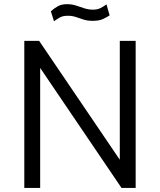

<svg xmlns="http://www.w3.org/2000/svg" viewBox="-20 -924 786 944"><path d="M569 -723H647V0H577.5L177.5 -590V0H99.5V-723H172.5L569 -138.5ZM519 -848.5Q506.5 -840 487 -830.8Q467.5 -821.5 436.5 -821.5Q410 -821.5 390.8 -827.8Q371.5 -834 353.5 -840.2Q335.5 -846.5 313.5 -846.5Q289 -846.5 274.5 -838.2Q260 -830 245.5 -819.5L230 -868.5Q246 -883 264.2 -893.2Q282.5 -903.5 309.5 -903.5Q333 -903.5 353.8 -896.8Q374.5 -890 394.8 -883.2Q415 -876.5 437 -876.5Q458.5 -876.5 473.5 -884Q488.5 -891.5 503.5 -902.5Z"/></svg>

Font: Public Sans Light
Style: Regular
Weight: 300
Designer: The Public Sans Project Authors: Dan O. Williams and USWDS (Libre Franklin designed by Pablo Impallari and Rodrigo Fuenz
Version: Version 1.007